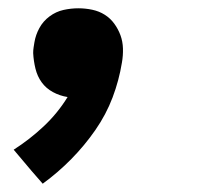

<svg xmlns="http://www.w3.org/2000/svg" viewBox="-20 -228 490 463"><path d="M83 215 56 184 13 133Q52 108 85.5 76.5Q119 45 143 6Q124 3 107.5 -6Q91 -15 80.5 -29.5Q70 -44 65.5 -62.5Q61 -81 60 -100Q60 -107 61 -113.5Q62 -120 63 -126Q66 -144 75 -160.5Q84 -177 99.5 -188.5Q115 -200 133 -204Q151 -208 169 -208Q186 -208 202.5 -204.5Q219 -201 232.5 -192.5Q246 -184 255.5 -171Q265 -158 270.5 -143Q276 -128 276.5 -111Q277 -94 274 -77Q267 -34 251.5 7Q236 48 210 85.5Q184 123 152 155.5Q120 188 83 215Z"/></svg>

Font: Iosevka Etoile Heavy
Style: Italic
Weight: 900
Italic angle: -9°
Designer: Belleve Invis
Foundry: Belleve Invis
Version: Version 22.1.2; ttfautohint (v1.8.4)